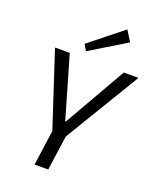

<svg xmlns="http://www.w3.org/2000/svg" viewBox="-170 -1050 940 1149"><g transform="rotate(20 300.0 -475.0)"><path d="M68.4 -700H162.2L276.7 -305.8H280.6L506.3 -700H600L310.6 -220.8H225.4ZM230.2 -267.3H317.3L279.8 0H192.7ZM480.1 -882.4 250.1 -742.6 226.7 -781.1 438.2 -950Z"/></g></svg>

Font: Pathway Extreme 8pt Thin 12pt
Style: Italic
Weight: 100
Italic angle: -8°
Version: Version 1.001;gftools[0.9.26]